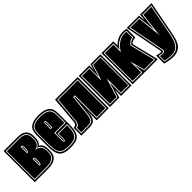

<svg xmlns="http://www.w3.org/2000/svg" viewBox="102 -1277 2157 2157"><g transform="rotate(-45 1180.0 -199.0)"><path d="M9 0V-495H234Q305 -495 336.5 -462.5Q368 -430 368 -378V-350Q368 -322 359.5 -298Q351 -274 332 -256Q358 -243 369.5 -215.5Q381 -188 381 -150V-138Q381 -62 340.5 -31Q300 0 226 0ZM26 -18H226Q291 -18 327 -43.5Q363 -69 363 -138V-150Q363 -238 300 -254Q328 -267 339 -293Q350 -319 350 -350V-378Q350 -422 323 -449.5Q296 -477 234 -477H26ZM34 -27V-468H234Q291 -468 316.5 -443Q342 -418 342 -378V-350Q342 -312 324.5 -285Q307 -258 266 -253V-252Q303 -252 329 -227Q355 -202 355 -150V-138Q355 -75 320.5 -51Q286 -27 226 -27ZM177 -292H190Q206 -292 206 -339Q206 -355 205.5 -365.5Q205 -376 204 -382Q202 -393 190 -393H177ZM186 -301V-384H190Q195 -384 196 -375Q197 -370 197 -361Q197 -352 197 -339Q197 -301 190 -301ZM177 -95H190Q199 -95 203 -108Q206 -120 206 -151Q206 -163 205.5 -172Q205 -181 204 -188Q203 -201 190 -201H177ZM186 -103V-192H190Q195 -192 196 -182Q197 -177 197 -169Q197 -161 197 -151Q197 -138 197 -128.5Q197 -119 196 -114Q194 -103 190 -103Z M570 11Q510 11 472 -3.5Q434 -18 415.5 -58Q397 -98 397 -176V-361Q397 -442 442 -473Q487 -504 570 -504Q653 -504 698 -473Q743 -442 743 -361V-176Q743 -98 724 -58Q705 -18 667 -3.5Q629 11 570 11ZM570 -7Q624 -7 658.5 -20Q693 -33 709.5 -69.5Q726 -106 726 -176V-204H576V-115Q576 -104 574.5 -100.5Q573 -97 570 -97Q564 -97 564 -115V-227H726V-361Q726 -433 685.5 -459.5Q645 -486 570 -486Q495 -486 454.5 -459.5Q414 -433 414 -361V-176Q414 -106 430.5 -69.5Q447 -33 482 -20Q517 -7 570 -7ZM570 -16Q519 -16 486 -28.5Q453 -41 437.5 -75.5Q422 -110 422 -176V-361Q422 -428 460 -452.5Q498 -477 570 -477Q641 -477 679 -452.5Q717 -428 717 -361V-236H555V-115Q555 -99 559 -93.5Q563 -88 570 -88Q584 -88 584 -115V-195H717V-176Q717 -110 701.5 -75.5Q686 -41 653.5 -28.5Q621 -16 570 -16ZM555 -296H584V-381Q584 -406 570 -406Q563 -406 559 -401Q555 -396 555 -381ZM564 -305V-382Q564 -397 570 -397Q576 -397 576 -382V-305Z M749 0V-122Q766 -122 781 -132.5Q796 -143 798 -168L826 -495H1185V0H992V-150H991Q989 -90 977.5 -57.5Q966 -25 940 -12.5Q914 0 867 0ZM766 -18H867Q909 -18 930 -28.5Q951 -39 960 -63Q969 -87 973 -128L998 -362H1010V-18H1167V-477H843L816 -167Q814 -138 798.5 -122Q783 -106 766 -106ZM775 -27V-97Q792 -97 806.5 -113.5Q821 -130 824 -166L851 -468H1158V-27H1019V-371H990L964 -130Q960 -88 950.5 -65.5Q941 -43 921.5 -35Q902 -27 867 -27Z M1203 0V-495H1370V-424L1388 -495H1546V0H1379V-96L1353 0ZM1220 -18H1341L1396 -195V-18H1529V-477H1400L1353 -329V-477H1220ZM1229 -27V-468H1345V-275L1406 -468H1521V-27H1405V-254L1334 -27Z M1564 0V-495H1752V-428Q1814 -496 1903 -496Q1922 -496 1935.5 -493.5Q1949 -491 1958 -489V-352Q1937 -350 1916 -343Q1895 -336 1884 -318L1963 0H1754L1752 -6V0ZM1581 -18H1735V-136L1767 -18H1941L1866 -323Q1894 -362 1940 -368V-475Q1922 -478 1903 -478Q1852 -478 1808.5 -452Q1765 -426 1735 -380V-477H1581ZM1590 -27V-468H1726V-348Q1758 -409 1813 -443Q1868 -477 1932 -467V-376Q1909 -374 1888.5 -359.5Q1868 -345 1856 -323L1930 -27H1774L1726 -199V-27Z M2109 106Q2077 106 2040 99.5Q2003 93 1979 86V-43Q1993 -39 2010.5 -34.5Q2028 -30 2042 -30Q2055 -30 2052 -46L1965 -495H2159L2168 -412L2177 -495H2360L2279 -78Q2261 22 2220 64Q2179 106 2109 106ZM2109 87Q2170 87 2208.5 46.5Q2247 6 2263 -82L2339 -477H2193L2168 -260L2144 -477H1986L2070 -40Q2075 -11 2042 -11Q2035 -11 2025.5 -13.5Q2016 -16 1997 -20V72Q2015 77 2046.5 82Q2078 87 2109 87ZM2109 78Q2079 78 2050.5 74Q2022 70 2005 64V-8Q2029 -2 2043 -2Q2064 -2 2074 -11Q2084 -20 2079 -42L1997 -468H2136L2167 -188L2168 -168L2169 -188L2201 -468H2329L2254 -84Q2238 -3 2203.5 37.5Q2169 78 2109 78Z"/></g></svg>

Font: Alumni Sans Collegiate One
Style: Regular
Weight: 400
Designer: Robert E. Leuschke
Foundry: Robert E. Leuschke
Version: Version 1.100